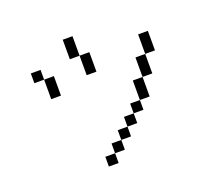

<svg xmlns="http://www.w3.org/2000/svg" viewBox="-134 -922 1269 1156"><g transform="rotate(-20 500.0 -344.0)"><path d="M437.5 0H375V62.5H437.5ZM437.5 0H500V-62.5H437.5ZM500 -62.5H562.5V-125H500ZM562.5 -125H625V-187.5H562.5ZM625 -187.5H687.5V-250H625ZM687.5 -250H750Q750 -250 750 -375H687.5Q687.5 -375 687.5 -250ZM750 -375H812.5Q812.5 -375 812.5 -500H750Q750 -500 750 -375ZM187.5 -562.5Q187.5 -562.5 187.5 -437.5H250Q250 -437.5 250 -562.5ZM812.5 -500H875Q875 -500 875 -625H812.5Q812.5 -625 812.5 -500ZM187.5 -562.5V-625H125V-562.5ZM437.5 -625Q437.5 -625 437.5 -500H500Q500 -500 500 -625ZM437.5 -625Q437.5 -625 437.5 -750H375Q375 -750 375 -625Z"/></g></svg>

Font: UnifontExMono
Style: Regular
Weight: 500
Version: Version 15.0.06